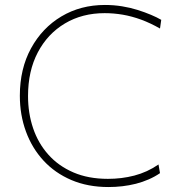

<svg xmlns="http://www.w3.org/2000/svg" viewBox="-20 -745 726 774"><path d="M417 9Q334 9 267.8 -19.2Q201.5 -47.5 155.2 -97.8Q109 -148 84.5 -215Q60 -282 60 -359Q60 -467.5 105 -550Q150 -632.5 227.5 -678.8Q305 -725 403 -725Q439 -725 472.5 -719.5Q506 -714 535.2 -704.8Q564.5 -695.5 588.8 -685.2Q613 -675 630 -665L625 -630Q586.5 -652 549 -665.8Q511.5 -679.5 474.8 -685.8Q438 -692 402 -692Q311.5 -692 241.8 -650.5Q172 -609 132.5 -534Q93 -459 93 -358Q93 -288.5 113.5 -228Q134 -167.5 174.8 -121.8Q215.5 -76 275.8 -50Q336 -24 415 -24Q442 -24 468.8 -27.2Q495.5 -30.5 521.5 -37.2Q547.5 -44 572 -55.2Q596.5 -66.5 619 -82L625 -47Q604 -32.5 579.2 -21.8Q554.5 -11 527.8 -4.2Q501 2.5 473 5.8Q445 9 417 9Z"/></svg>

Font: Commissioner Thin
Style: Regular
Weight: 100
Designer: Kostas Bartsokas
Foundry: Kostas Bartsokas
Version: Version 1.001;gftools[0.9.23]